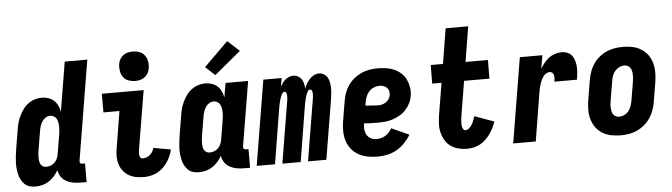

<svg xmlns="http://www.w3.org/2000/svg" viewBox="-48 -967 4096 1170"><g transform="rotate(-5 2000.0 -382.5)"><path d="M128 8Q109 8 91.5 3Q74 -2 61.5 -14Q49 -26 40.5 -42Q32 -58 28 -75.5Q24 -93 22 -111.5Q20 -130 21 -149Q22 -168 24 -187Q26 -206 29 -225L49 -345Q52 -366 57.5 -387Q63 -408 73 -428.5Q83 -449 96.5 -468Q110 -487 129 -501Q148 -515 169.5 -521.5Q191 -528 212 -528Q233 -528 252.5 -521.5Q272 -515 286.5 -501.5Q301 -488 309 -470.5Q317 -453 321 -433L371 -735H509L408 -124Q407 -116 411 -111Q415 -106 423 -106H440V8H404Q380 8 358 4Q336 0 316.5 -10.5Q297 -21 284.5 -39Q272 -57 269 -80Q258 -61 243 -44Q228 -27 209.5 -15Q191 -3 170 2.5Q149 8 128 8ZM204 -106Q218 -106 231.5 -111.5Q245 -117 255.5 -127.5Q266 -138 271.5 -151.5Q277 -165 279 -178L299 -298Q301 -311 302 -323Q303 -335 302.5 -347Q302 -359 299.5 -371Q297 -383 291.5 -392.5Q286 -402 275.5 -408Q265 -414 253 -414Q238 -414 224.5 -405Q211 -396 203 -382.5Q195 -369 190.5 -354.5Q186 -340 184 -326L164 -206Q162 -195 161.5 -184.5Q161 -174 161 -163.5Q161 -153 163 -142.5Q165 -132 170 -123.5Q175 -115 184 -110.5Q193 -106 204 -106Z M792 8Q767 8 743 3.5Q719 -1 699 -12.5Q679 -24 664.5 -42.5Q650 -61 643 -83Q636 -105 635.5 -130Q635 -155 640 -180L677 -406H579V-520H835L775 -161Q774 -153 773 -144.5Q772 -136 773.5 -128Q775 -120 779 -113Q783 -106 792 -106Q803 -106 815 -109.5Q827 -113 837 -121.5Q847 -130 853.5 -141Q860 -152 863 -164L969 -145Q962 -115 946.5 -86.5Q931 -58 907 -35.5Q883 -13 852.5 -2.5Q822 8 792 8ZM789 -580Q767 -580 747 -587.5Q727 -595 715.5 -611.5Q704 -628 700.5 -649Q697 -670 700 -692Q703 -707 710.5 -720.5Q718 -734 730.5 -743.5Q743 -753 758.5 -756.5Q774 -760 789 -760Q811 -760 830.5 -752.5Q850 -745 862 -728.5Q874 -712 877.5 -691Q881 -670 877 -648Q875 -633 867 -619.5Q859 -606 846.5 -596.5Q834 -587 819 -583.5Q804 -580 789 -580Z M1128 8Q1109 8 1091.5 3Q1074 -2 1061.5 -14Q1049 -26 1040.5 -42Q1032 -58 1028 -75.5Q1024 -93 1022 -111.5Q1020 -130 1021 -149Q1022 -168 1024 -187Q1026 -206 1029 -225L1049 -345Q1052 -366 1057.5 -387Q1063 -408 1073 -428.5Q1083 -449 1096.5 -468Q1110 -487 1129 -501Q1148 -515 1169.5 -521.5Q1191 -528 1212 -528Q1233 -528 1252.5 -521.5Q1272 -515 1286.5 -501.5Q1301 -488 1309 -470.5Q1317 -453 1321 -433L1336 -520H1474L1408 -124Q1407 -116 1411 -111Q1415 -106 1423 -106H1440V8H1404Q1380 8 1358 4Q1336 0 1316.5 -10.5Q1297 -21 1284.5 -39Q1272 -57 1269 -80Q1258 -61 1243 -44Q1228 -27 1209.5 -15Q1191 -3 1170 2.5Q1149 8 1128 8ZM1204 -106Q1218 -106 1231.5 -111.5Q1245 -117 1255.5 -127.5Q1266 -138 1271.5 -151.5Q1277 -165 1279 -178L1299 -298Q1301 -311 1302 -323Q1303 -335 1302.5 -347Q1302 -359 1299.5 -371Q1297 -383 1291.5 -392.5Q1286 -402 1275.5 -408Q1265 -414 1253 -414Q1238 -414 1224.5 -405Q1211 -396 1203 -382.5Q1195 -369 1190.5 -354.5Q1186 -340 1184 -326L1164 -206Q1162 -195 1161.5 -184.5Q1161 -174 1161 -163.5Q1161 -153 1163 -142.5Q1165 -132 1170 -123.5Q1175 -115 1184 -110.5Q1193 -106 1204 -106ZM1278 -573 1220 -627 1368 -773 1440 -707Z M1481 0 1567 -520H1679L1670 -468Q1677 -480 1685 -491Q1693 -502 1703.5 -510.5Q1714 -519 1726 -523.5Q1738 -528 1751 -528Q1766 -528 1779.5 -520.5Q1793 -513 1801 -500.5Q1809 -488 1812.5 -473.5Q1816 -459 1816 -443Q1822 -458 1830.5 -473Q1839 -488 1850.5 -500.5Q1862 -513 1877 -520.5Q1892 -528 1907 -528Q1924 -528 1938 -519.5Q1952 -511 1959.5 -497.5Q1967 -484 1970 -468Q1973 -452 1973.5 -435Q1974 -418 1972 -401.5Q1970 -385 1968 -368L1907 0H1795L1859 -387Q1860 -394 1860 -401Q1860 -408 1859.5 -415Q1859 -422 1855.5 -428.5Q1852 -435 1845 -435Q1837 -435 1832 -427Q1827 -419 1824 -411.5Q1821 -404 1818.5 -396Q1816 -388 1814 -380.5Q1812 -373 1810.5 -365Q1809 -357 1807 -349L1750 0H1638L1702 -387Q1703 -394 1703 -401Q1703 -408 1702.5 -415Q1702 -422 1699 -428.5Q1696 -435 1688 -435Q1681 -435 1675.5 -427Q1670 -419 1667 -411.5Q1664 -404 1661.5 -396Q1659 -388 1657 -380.5Q1655 -373 1653.5 -365Q1652 -357 1650 -349L1593 0Z M2222 8Q2191 8 2161 2.5Q2131 -3 2105.5 -17Q2080 -31 2061.5 -53.5Q2043 -76 2034 -104Q2025 -132 2024.5 -162.5Q2024 -193 2029 -225L2049 -345Q2053 -370 2061.5 -394.5Q2070 -419 2085 -441Q2100 -463 2121.5 -480.5Q2143 -498 2167.5 -509Q2192 -520 2217.5 -524Q2243 -528 2268 -528Q2294 -528 2320 -524Q2346 -520 2369 -509.5Q2392 -499 2410.5 -482Q2429 -465 2439 -443Q2449 -421 2453.5 -395Q2458 -369 2453 -343Q2450 -320 2439 -298.5Q2428 -277 2411.5 -259Q2395 -241 2373 -228.5Q2351 -216 2328.5 -209Q2306 -202 2283 -200Q2260 -198 2238 -198Q2217 -198 2196.5 -198.5Q2176 -199 2155 -201Q2152 -183 2153.5 -164.5Q2155 -146 2163.5 -131Q2172 -116 2187.5 -107.5Q2203 -99 2222 -99Q2236 -99 2250 -102.5Q2264 -106 2277 -113.5Q2290 -121 2300 -132.5Q2310 -144 2317 -157L2425 -108Q2409 -82 2387 -59Q2365 -36 2338 -20.5Q2311 -5 2281 1.5Q2251 8 2222 8ZM2250 -303Q2262 -303 2274.5 -306Q2287 -309 2298 -316.5Q2309 -324 2316.5 -335Q2324 -346 2326 -359Q2328 -372 2325 -384Q2322 -396 2313.5 -404.5Q2305 -413 2293 -417Q2281 -421 2268 -421Q2251 -421 2233.5 -413.5Q2216 -406 2203.5 -392Q2191 -378 2185 -361Q2179 -344 2176 -327L2173 -308Q2183 -307 2192 -306.5Q2201 -306 2211 -305.5Q2221 -305 2230.5 -304Q2240 -303 2250 -303Z M2768 8Q2740 8 2714.5 1.5Q2689 -5 2668 -20Q2647 -35 2634 -57Q2621 -79 2614.5 -105Q2608 -131 2609.5 -158.5Q2611 -186 2615 -213L2647 -406H2590L2591 -520H2666L2701 -735H2839L2804 -520H2941L2940 -406H2785L2750 -194Q2749 -186 2748 -177.5Q2747 -169 2746.5 -160.5Q2746 -152 2746 -143.5Q2746 -135 2748 -127.5Q2750 -120 2754.5 -113Q2759 -106 2768 -106Q2780 -106 2790.5 -115.5Q2801 -125 2808 -136.5Q2815 -148 2819.5 -160.5Q2824 -173 2828 -186L2947 -143Q2941 -124 2931.5 -105Q2922 -86 2909.5 -68.5Q2897 -51 2881.5 -36Q2866 -21 2847.5 -11Q2829 -1 2808.5 3.5Q2788 8 2768 8Z M3050 0 3136 -520H3274L3260 -438Q3270 -456 3284 -473Q3298 -490 3314.5 -502.5Q3331 -515 3351.5 -521.5Q3372 -528 3391 -528Q3411 -528 3428 -521Q3445 -514 3455.5 -499.5Q3466 -485 3471 -467Q3476 -449 3477 -430Q3478 -411 3476 -391.5Q3474 -372 3471 -353H3333Q3335 -363 3335.5 -372.5Q3336 -382 3334 -391.5Q3332 -401 3325.5 -407.5Q3319 -414 3309 -414Q3297 -414 3286.5 -407Q3276 -400 3269 -390Q3262 -380 3257 -368.5Q3252 -357 3248 -346Q3244 -335 3241.5 -323.5Q3239 -312 3237 -300L3188 0Z M3707 8Q3677 8 3648 2Q3619 -4 3595 -19Q3571 -34 3555 -56.5Q3539 -79 3531 -107Q3523 -135 3523.5 -164.5Q3524 -194 3529 -225L3549 -345Q3553 -369 3561.5 -394Q3570 -419 3585 -441Q3600 -463 3621 -480.5Q3642 -498 3666.5 -509Q3691 -520 3716 -524Q3741 -528 3766 -528Q3796 -528 3825 -522Q3854 -516 3878 -501Q3902 -486 3918.5 -463.5Q3935 -441 3942.5 -413Q3950 -385 3950 -355.5Q3950 -326 3945 -295L3925 -175Q3921 -151 3912 -126Q3903 -101 3888 -79Q3873 -57 3852 -39.5Q3831 -22 3807 -11Q3783 0 3757.5 4Q3732 8 3707 8ZM3708 -106Q3724 -106 3739.5 -113.5Q3755 -121 3765.5 -134Q3776 -147 3781.5 -163Q3787 -179 3790 -194L3810 -314Q3812 -325 3812.5 -336Q3813 -347 3812.5 -357.5Q3812 -368 3809.5 -378.5Q3807 -389 3801 -397Q3795 -405 3785.5 -409.5Q3776 -414 3765 -414Q3749 -414 3734 -406.5Q3719 -399 3708 -386Q3697 -373 3691.5 -357Q3686 -341 3684 -326L3664 -206Q3662 -195 3661 -184Q3660 -173 3661 -162.5Q3662 -152 3664 -141.5Q3666 -131 3672.5 -123Q3679 -115 3688 -110.5Q3697 -106 3708 -106Z"/></g></svg>

Font: Iosevka Curly Heavy
Style: Italic
Weight: 900
Italic angle: -9°
Monospace: yes
Designer: Belleve Invis
Foundry: Belleve Invis
Version: Version 22.1.2; ttfautohint (v1.8.4)